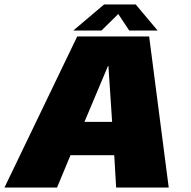

<svg xmlns="http://www.w3.org/2000/svg" viewBox="-46 -838 852 858"><path d="M-26 0H209L269 -144.5H464.5L473 0H708L620.5 -675H299ZM331.5 -293.5 436.5 -543H438.5L455 -293.5ZM281.5 -701.5H407.5L482.5 -775.5L531.5 -701.5H658.5L560.5 -818H419Z"/></svg>

Font: Anybody UltraCondensed Thin Black
Style: Italic
Weight: 900
Italic angle: -10°
Version: Version 1.111